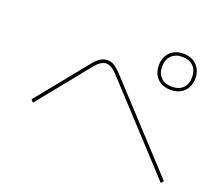

<svg xmlns="http://www.w3.org/2000/svg" viewBox="-119 -955 1238 1072"><g transform="rotate(20 500.0 -419.0)"><path d="M693 -672Q693 -720 722 -750Q751 -780 801 -780Q851 -780 880.5 -750Q910 -720 910 -672Q910 -624 880.5 -594.5Q851 -565 801 -565Q751 -565 722 -594.5Q693 -624 693 -672ZM890 -667V-677Q890 -714 866.5 -737.5Q843 -761 801 -761Q760 -761 736.5 -737Q713 -713 713 -677V-667Q713 -631 736.5 -607.5Q760 -584 801 -584Q843 -584 866.5 -607Q890 -630 890 -667ZM482 -541Q445 -581 415 -581Q383 -581 347 -536L104 -235L90 -250L333 -550Q355 -577 374.5 -589Q394 -601 415 -601Q436 -601 454.5 -590Q473 -579 497 -554L941 -73L928 -58Z"/></g></svg>

Font: IBM Plex Sans JP Thin
Style: Regular
Weight: 100
Designer: Mike Abbink; Paul van der Laan; Pieter van Rosmalen; Wujin Sim; Yejin Wi; Jinhee Kim; Boomi Park; Yona Kim; Kichan Ma
Foundry: Sandoll Inc.
Version: Version 1.001